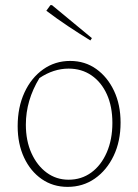

<svg xmlns="http://www.w3.org/2000/svg" viewBox="-20 -723 540 750"><path d="M244 7Q187 7 143 -23.5Q99 -54 74 -107.5Q49 -161 49 -230Q49 -304 75.5 -361.5Q102 -419 148.5 -452Q195 -485 254 -485Q312 -485 356 -453.5Q400 -422 425.5 -368Q451 -314 451 -244Q451 -171 424 -114.5Q397 -58 350.5 -25.5Q304 7 244 7ZM248 -21Q298 -21 336.5 -49Q375 -77 397 -127.5Q419 -178 419 -243Q419 -307 397.5 -354.5Q376 -402 337.5 -428.5Q299 -455 248 -455Q189 -455 134 -418Q81 -331 81 -236Q81 -173 103 -124.5Q125 -76 162.5 -48.5Q200 -21 248 -21ZM333 -565Q289 -592 245.5 -621Q202 -650 161 -681L177 -703H183L339 -574Z"/></svg>

Font: Piazzolla Thin
Style: Regular
Weight: 100
Designer: Juan Pablo del Peral
Foundry: Huerta Tipografica
Version: Version 1.330